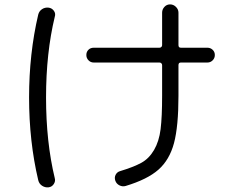

<svg xmlns="http://www.w3.org/2000/svg" viewBox="-20 -797 1040 861"><path d="M400.4 -516.6Q386.7 -516.6 377 -526.4Q367.2 -536.1 367.2 -550.3Q367.2 -564.5 376.5 -573.7Q385.7 -583 400.4 -583H695.3Q700.2 -583 703.6 -586.4Q707 -589.8 707 -594.7V-740.2Q707 -754.9 717.3 -766.1Q727.5 -777.3 742.7 -777.3Q757.8 -777.3 769 -766.1Q780.3 -754.9 780.3 -740.2V-594.7Q780.3 -583 791 -583H910.2Q923.8 -583 933.6 -573.7Q943.4 -564.5 943.4 -550.3Q943.4 -536.1 933.6 -526.4Q923.8 -516.6 910.2 -516.6H791Q780.3 -516.6 780.3 -504.9V-367.2Q780.3 -230.5 760.3 -155.3Q740.2 -80.1 690.4 -36.1Q640.6 7.8 543 37.1Q529.3 41 515.6 34.2Q502 27.3 497.1 13.2Q492.2 -1 498.5 -13.2Q504.9 -25.4 517.6 -29.3Q579.1 -47.9 613.8 -66.9Q648.4 -85.9 670.9 -124.5Q693.4 -163.1 700.2 -217.8Q707 -272.5 707 -367.2V-504.9Q707 -509.8 703.6 -513.2Q700.2 -516.6 695.3 -516.6ZM198.2 43Q182.6 44.9 168.9 36.1Q155.3 27.3 151.4 10.7Q110.4 -163.1 110.4 -359.9Q110.4 -556.6 151.4 -731.4Q155.3 -747.1 168.5 -755.9Q181.6 -764.6 198.2 -762.7Q212.9 -760.7 221.7 -748.5Q230.5 -736.3 225.6 -721.7Q186.5 -559.6 186.5 -359.9Q186.5 -160.2 225.6 2Q229.5 15.6 221.2 28.3Q212.9 41 198.2 43Z"/></svg>

Font: Rounded-X Mgen+ 1m regular
Style: Regular
Weight: 400
Designer: [Source Han Sans]
Ryoko NISHIZUKA  (kana & ideographs); Paul D. Hunt (Latin, Greek & Cyrillic); Wenlong ZHANG  (bopomofo
Version: Version 1.059.20150602